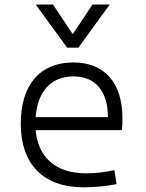

<svg xmlns="http://www.w3.org/2000/svg" viewBox="-20 -796 626 826"><path d="M338.4 9.8C384.8 9.8 436 5.4 481.4 -3.9L472.2 -64C432.6 -55.2 388.7 -50.3 350.1 -50.3C221.2 -50.3 144 -117.2 133.3 -236.3H503.9C505.9 -250 506.8 -268.1 506.8 -287.1C506.8 -440.4 429.2 -527.3 295.4 -527.3C151.9 -527.3 69.3 -431.2 69.3 -263.7C69.3 -89.4 167 9.8 338.4 9.8ZM133.3 -292C141.6 -403.3 200.2 -467.3 296.4 -467.3C390.1 -467.3 444.3 -403.8 444.3 -292ZM269 -590.8H316.9L452.1 -776.4H377.9L293 -648.9L208 -776.4H133.8Z"/></svg>

Font: Cascadia Mono Light
Style: Regular
Weight: 300
Monospace: yes
Designer: Aaron Bell
Foundry: Saja Typeworks
Version: Version 2404.023